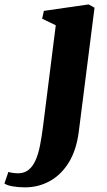

<svg xmlns="http://www.w3.org/2000/svg" viewBox="-142 -570 470 847"><path d="M205.5 11Q195 93 161 147.5Q127 202 77 229.2Q27 256.5 -31.5 256.5Q-60.5 256.5 -85.5 252.2Q-110.5 248 -122.5 239.5L-105 188.5Q-97 191 -84.5 192.8Q-72 194.5 -63 194.5Q-35 194.5 -16.2 179.5Q2.5 164.5 14.8 137.2Q27 110 34.5 71.8Q42 33.5 48 -13.5L104 -458.5L44 -487.5L51.5 -522L249 -550.5L275 -536Z"/></svg>

Font: Merriweather 60pt Black
Style: Italic
Weight: 900
Italic angle: -7.8°
Version: Version 2.101